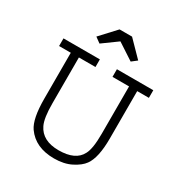

<svg xmlns="http://www.w3.org/2000/svg" viewBox="-176 -859 939 1000"><g transform="rotate(30 293.0 -359.5)"><path d="M23.4 -549.8H242.2V-503.9H142.6V-228.5Q142.6 -139.6 161.1 -101.6Q194.3 -32.2 292 -32.2Q393.6 -32.2 424.8 -93.8Q444.3 -128.9 444.3 -218.8V-503.9H344.7V-549.8H563.5V-503.9H493.2V-218.8Q493.2 -103.5 458 -54.7Q438.5 -27.3 395.5 -5.4Q352.5 16.6 293 16.6Q180.7 16.6 127 -59.6Q93.8 -107.4 93.8 -228.5V-503.9H23.4ZM252.9 -736.3H328.1L418 -644.5L386.7 -620.1L288.1 -684.6L199.2 -620.1L167 -643.6Z"/></g></svg>

Font: Thabit
Style: Regular
Weight: 500
Designer: Regenerated by Nadim Shaikli
Foundry: MAK Alagha
Version: 0.01